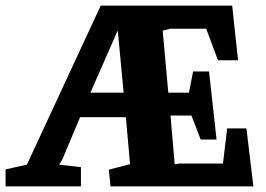

<svg xmlns="http://www.w3.org/2000/svg" viewBox="-22 -668 954 688"><path d="M-2 0V-61L97 -83L66 -60L339 -648H810L831 -452H759L717 -565H587L561 -558L581 -336H655L670 -412H727L754 -168H697L664 -254H589L604 -79Q612 -81 617 -81.5Q622 -82 626 -82H777L792 -208H861L886 0H374L368 -60L444 -80L429 -248H265L202 -98L190 -78L268 -69V0ZM302 -336H421L400 -559Z"/></svg>

Font: Faustina ExtraBold
Style: Regular
Weight: 800
Designer: Alfonso Garcia
Foundry: http://www.omnibus-type.com
Version: Version 1.200